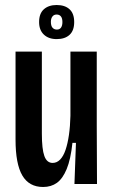

<svg xmlns="http://www.w3.org/2000/svg" viewBox="-20 -734 453 766"><path d="M152 12Q96 12 69 -34Q42 -80 42 -177V-528H147V-201Q147 -139 157 -111.5Q167 -84 190 -84Q207 -84 220 -97.5Q233 -111 241.5 -136Q250 -161 255 -195.5Q260 -230 261 -272V-528H366V-232L367 0H277L283 -164H269Q262 -98 246 -59.5Q230 -21 207 -4.5Q184 12 152 12ZM206 -578Q174 -578 155 -596Q136 -614 136 -646Q136 -680 155 -697Q174 -714 206 -714Q239 -714 257.5 -697Q276 -680 276 -646Q276 -612 257.5 -595Q239 -578 206 -578ZM207 -616Q218 -616 223.5 -624Q229 -632 229 -646Q229 -661 223 -668.5Q217 -676 206 -676Q195 -676 189 -668Q183 -660 183 -647Q183 -631 189.5 -623.5Q196 -616 207 -616Z"/></svg>

Font: Bricolage Grotesque 48pt Condensed Medium
Style: Regular
Weight: 500
Width: 3
Designer: Mathieu Triay
Foundry: Atelier Triay
Version: Version 1.001;gftools[0.9.33.dev8+g029e19f]